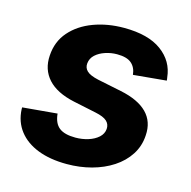

<svg xmlns="http://www.w3.org/2000/svg" viewBox="-88 -637 730 735"><g transform="rotate(15 277.5 -269.5)"><path d="M238.3 10.7Q171.9 10.7 123.3 -8.3Q74.7 -27.3 47.4 -62.7Q20 -98.1 17.6 -147Q17.6 -148.9 17.6 -150.9Q17.6 -152.8 17.6 -154.8L154.8 -167Q158.2 -129.4 179.4 -112.5Q200.7 -95.7 244.1 -95.7Q271 -95.7 294.9 -103.3Q318.8 -110.8 334.5 -125Q350.1 -139.2 351.6 -158.7Q353 -177.2 339.8 -189.5Q326.7 -201.7 293.9 -208.5L203.6 -227.5Q132.8 -242.7 98.6 -280.5Q64.5 -318.4 68.4 -374Q71.8 -430.2 106.2 -469.5Q140.6 -508.8 195.8 -529.3Q251 -549.8 316.4 -549.8Q412.6 -549.8 465.3 -511Q518.1 -472.2 524.4 -409.2Q524.9 -406.2 525.4 -403.1Q525.9 -399.9 525.9 -397L395 -384.8Q392.1 -413.6 373.8 -429.4Q355.5 -445.3 316.4 -445.3Q292.5 -445.3 269.8 -437.7Q247.1 -430.2 231.9 -416.3Q216.8 -402.3 214.8 -382.3Q212.9 -364.3 225.6 -352.1Q238.3 -339.8 271.5 -332.5L366.2 -313Q437.5 -298.3 471.9 -263.4Q506.3 -228.5 502.4 -173.8Q500 -130.9 477.8 -96.4Q455.6 -62 418.9 -38.1Q382.3 -14.2 335.9 -1.7Q289.6 10.7 238.3 10.7Z"/></g></svg>

Font: Inter 16pt
Style: Bold Italic
Weight: 700
Italic angle: -9.3988°
Version: Version 4.001;git-66647c0bb